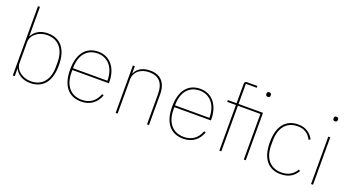

<svg xmlns="http://www.w3.org/2000/svg" viewBox="-51 -1327 3518 1926"><g transform="rotate(20 1707.5 -364.0)"><path d="M105 0H126V-78H129C150 -34 204 12 293 12C426 12 505 -77 505 -253C505 -429 426 -518 293 -518C204 -518 150 -472 129 -428H126V-740H105ZM293 -7C205 -7 126 -62 126 -143V-363C126 -444 205 -499 293 -499C414 -499 482 -414 482 -277V-229C482 -92 414 -7 293 -7Z M837 12C934 12 1000 -41 1030 -124L1012 -131C981 -49 922 -7 837 -7C717 -7 648 -93 648 -229V-256H1038V-266C1038 -421 955 -518 833 -518C703 -518 625 -426 625 -253C625 -78 705 12 837 12ZM833 -499C942 -499 1015 -412 1015 -279V-275H648V-277C648 -413 715 -499 833 -499Z M1224 0V-362C1224 -454 1300 -499 1383 -499C1482 -499 1538 -444 1538 -321V0H1559V-325C1559 -451 1498 -518 1385 -518C1294 -518 1245 -475 1227 -430H1224V-506H1203V0Z M1926 12C2023 12 2089 -41 2119 -124L2101 -131C2070 -49 2011 -7 1926 -7C1806 -7 1737 -93 1737 -229V-256H2127V-266C2127 -421 2044 -518 1922 -518C1792 -518 1714 -426 1714 -253C1714 -78 1794 12 1926 12ZM1922 -499C2031 -499 2104 -412 2104 -279V-275H1737V-277C1737 -413 1804 -499 1922 -499Z M2310 0H2331V-487H2571V0H2592V-506H2331V-721H2447V-740H2339C2319 -740 2310 -731 2310 -711V-506H2217V-487H2310ZM2582 -673C2599 -673 2605 -683 2605 -694V-701C2605 -712 2599 -722 2582 -722C2565 -722 2559 -712 2559 -701V-694C2559 -683 2565 -673 2582 -673Z M2967 12C3055 12 3108 -27 3141 -84L3125 -95C3093 -40 3045 -7 2967 -7C2847 -7 2780 -93 2780 -229V-277C2780 -413 2847 -499 2967 -499C3039 -499 3082 -467 3114 -409L3132 -418C3101 -478 3047 -518 2967 -518C2835 -518 2757 -428 2757 -253C2757 -78 2835 12 2967 12Z M3299 -673C3316 -673 3322 -683 3322 -694V-701C3322 -712 3316 -722 3299 -722C3282 -722 3276 -712 3276 -701V-694C3276 -683 3282 -673 3299 -673ZM3289 0H3310V-506H3289Z"/></g></svg>

Font: IBM Plex Arabic Thin
Style: Regular
Weight: 100
Designer: Mike Abbink, Paul van der Laan, Pieter van Rosmalen, Wael Morcos, Khajak Apelian
Foundry: Bold Monday
Version: Version 1.0